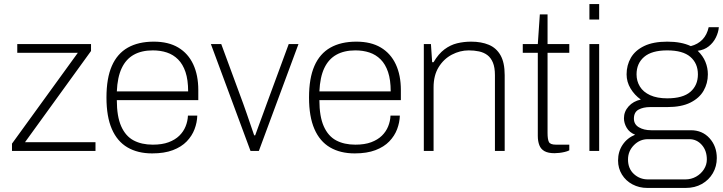

<svg xmlns="http://www.w3.org/2000/svg" viewBox="-20 -743 3558 945"><path d="M39 0V-36L363 -483H65V-526H428V-492L103 -43H450V0Z M729 12Q658 12 607.5 -17.5Q557 -47 530.5 -108Q504 -169 504 -263Q504 -358 530.5 -418.5Q557 -479 609 -508.5Q661 -538 737 -538Q809 -538 857.5 -509Q906 -480 931 -426.5Q956 -373 956 -300V-250H555Q555 -170 576.5 -121.5Q598 -73 637.5 -52Q677 -31 732 -31Q778 -31 810 -43Q842 -55 862.5 -75Q883 -95 893.5 -121Q904 -147 905 -174H951Q950 -140 937.5 -107Q925 -74 899 -47Q873 -20 831 -4Q789 12 729 12ZM555 -293H906Q906 -350 893 -388.5Q880 -427 856.5 -450.5Q833 -474 801.5 -484.5Q770 -495 732 -495Q677 -495 638.5 -473.5Q600 -452 579 -407.5Q558 -363 555 -293Z M1213 0 1018 -526H1069L1177 -233Q1185 -212 1194.5 -183.5Q1204 -155 1214 -126.5Q1224 -98 1231 -77H1236Q1244 -98 1254 -126.5Q1264 -155 1275 -183.5Q1286 -212 1293 -233L1401 -526H1449L1254 0Z M1726 12Q1655 12 1604.5 -17.5Q1554 -47 1527.5 -108Q1501 -169 1501 -263Q1501 -358 1527.5 -418.5Q1554 -479 1606 -508.5Q1658 -538 1734 -538Q1806 -538 1854.5 -509Q1903 -480 1928 -426.5Q1953 -373 1953 -300V-250H1552Q1552 -170 1573.5 -121.5Q1595 -73 1634.5 -52Q1674 -31 1729 -31Q1775 -31 1807 -43Q1839 -55 1859.5 -75Q1880 -95 1890.5 -121Q1901 -147 1902 -174H1948Q1947 -140 1934.5 -107Q1922 -74 1896 -47Q1870 -20 1828 -4Q1786 12 1726 12ZM1552 -293H1903Q1903 -350 1890 -388.5Q1877 -427 1853.5 -450.5Q1830 -474 1798.5 -484.5Q1767 -495 1729 -495Q1674 -495 1635.5 -473.5Q1597 -452 1576 -407.5Q1555 -363 1552 -293Z M2066 0V-526H2101L2107 -437H2114Q2138 -478 2167.5 -500Q2197 -522 2230 -530Q2263 -538 2299 -538Q2349 -538 2386 -522.5Q2423 -507 2443.5 -471Q2464 -435 2464 -373V0H2416V-373Q2416 -411 2406 -435Q2396 -459 2378.5 -472Q2361 -485 2337.5 -490Q2314 -495 2287 -495Q2244 -495 2204 -474Q2164 -453 2139 -412.5Q2114 -372 2114 -313V0Z M2709 11Q2678 11 2660 1Q2642 -9 2634.5 -28.5Q2627 -48 2627 -74V-483H2553V-526H2627L2637 -672H2675V-526H2782V-483H2675V-88Q2675 -58 2681.5 -44.5Q2688 -31 2716 -31H2782V-3Q2772 2 2759 5Q2746 8 2733 9.5Q2720 11 2709 11Z M2881 -647V-723H2929V-647ZM2881 0V-526H2929V0Z M3166 182Q3126 182 3093 164.5Q3060 147 3041 116Q3022 85 3022 47Q3022 3 3044.5 -30.5Q3067 -64 3106 -80Q3078 -91 3064.5 -114Q3051 -137 3051 -161Q3051 -194 3074 -219.5Q3097 -245 3134 -253Q3103 -275 3083.5 -307.5Q3064 -340 3064 -377Q3064 -422 3085 -458.5Q3106 -495 3150.5 -516.5Q3195 -538 3264 -538Q3299 -538 3328 -532.5Q3357 -527 3380 -516Q3415 -525 3437.5 -548.5Q3460 -572 3468 -609H3518Q3516 -584 3503.5 -558.5Q3491 -533 3468.5 -515Q3446 -497 3414 -493Q3440 -468 3452 -438.5Q3464 -409 3464 -377Q3464 -333 3443 -296.5Q3422 -260 3378 -238Q3334 -216 3264 -216H3180Q3146 -216 3123 -203.5Q3100 -191 3100 -159Q3100 -131 3124.5 -116.5Q3149 -102 3185 -102H3380Q3437 -102 3472.5 -62.5Q3508 -23 3508 35Q3508 76 3488.5 109.5Q3469 143 3434.5 162.5Q3400 182 3355 182ZM3169 140H3353Q3382 140 3406 126.5Q3430 113 3444.5 90.5Q3459 68 3459 42Q3459 -2 3434 -30Q3409 -58 3373 -58H3169Q3129 -58 3100 -28.5Q3071 1 3071 42Q3071 87 3100 113.5Q3129 140 3169 140ZM3264 -259Q3341 -259 3378 -291Q3415 -323 3415 -377Q3415 -431 3378 -463Q3341 -495 3264 -495Q3188 -495 3150.5 -463Q3113 -431 3113 -377Q3113 -344 3129.5 -317Q3146 -290 3180 -274.5Q3214 -259 3264 -259Z"/></svg>

Font: Archivo Thin
Style: Regular
Weight: 250
Designer: Hector Gatti
Foundry: Omnibus-Type
Version: Version 2.001